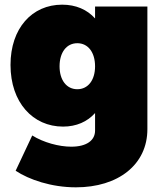

<svg xmlns="http://www.w3.org/2000/svg" viewBox="-20 -575 711 822"><path d="M387 -547V-496C353 -534 305 -555 246 -555C117 -555 25 -454 25 -297C25 -136 121 -33 250 -33C307 -33 354 -54 387 -91V-16C387 26 351 53 285 53C232 53 166 35 118 5L47 156C104 194 200 227 305 227C486 227 611 130 611 -22V-547ZM311 -193C265 -193 235 -232 235 -291C235 -351 265 -390 311 -390C357 -390 387 -351 387 -291C387 -232 357 -193 311 -193Z"/></svg>

Font: Montserrat arm Black
Style: Regular
Weight: 900
Designer: Julieta Ulanovsky
Foundry: Julieta Ulanovsky
Version: Version 6.000;PS 006.000;hotconv 1.0.88;makeotf.lib2.5.64775